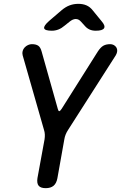

<svg xmlns="http://www.w3.org/2000/svg" viewBox="-20 -970 640 1000"><path d="M218 10Q192 10 181.5 -2.5Q171 -15 175 -42L212 -244Q214 -257 213.5 -269.5Q213 -282 209 -294L98 -682Q95 -694 98 -704.5Q101 -715 108.5 -723Q116 -731 126 -735.5Q136 -740 146 -740Q167 -740 179 -732Q191 -724 197 -701L281 -403Q284 -391 288.5 -391Q293 -391 301 -403L489 -701Q504 -724 518.5 -732Q533 -740 554 -740Q564 -740 572.5 -735.5Q581 -731 586 -723Q591 -715 590.5 -704.5Q590 -694 583 -682L335 -294Q327 -282 322 -269.5Q317 -257 315 -244L279 -42Q274 -15 259 -2.5Q244 10 218 10ZM250 -810Q213 -810 210 -823Q207 -836 237 -862L300 -916Q321 -934 342.5 -942Q364 -950 388 -950Q412 -950 430.5 -942Q449 -934 463 -916L508 -861Q530 -836 522 -823Q514 -810 479 -810Q460 -810 446 -816.5Q432 -823 422 -835L402 -857Q390 -871 374.5 -871Q359 -871 341 -856L316 -836Q301 -823 284.5 -816.5Q268 -810 250 -810Z"/></svg>

Font: Maple Mono Medium
Style: Italic
Weight: 500
Italic angle: -10°
Monospace: yes
Designer: subframe7536
Version: Version 7.000